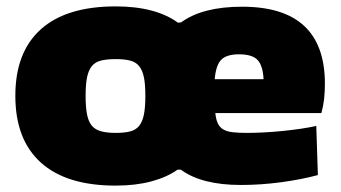

<svg xmlns="http://www.w3.org/2000/svg" viewBox="-20 -570 1067 601"><path d="M734 9Q611 9 546 -39H536Q502 -15 453 -2Q404 11 342 11Q188 11 108 -61Q28 -133 28 -270Q28 -407 108 -478.5Q188 -550 342 -550Q405 -550 454 -537Q503 -524 537 -499L547 -500Q614 -549 738 -549Q997 -549 997 -308Q997 -282 994.5 -260Q992 -238 986 -216H654Q656 -196 662 -183.5Q668 -171 679.5 -164.5Q691 -158 709 -156Q727 -154 753 -154Q777 -154 806 -155.5Q835 -157 864.5 -160Q894 -163 921.5 -167Q949 -171 970 -176L975 -22Q923 -8 859.5 0.5Q796 9 734 9ZM342 -154Q369 -154 387 -158.5Q405 -163 415.5 -176Q426 -189 430.5 -211.5Q435 -234 435 -270Q435 -306 430.5 -328Q426 -350 415.5 -363Q405 -376 387 -380.5Q369 -385 342 -385Q315 -385 296.5 -380.5Q278 -376 267.5 -363Q257 -350 252.5 -328Q248 -306 248 -270Q248 -234 252.5 -211.5Q257 -189 267.5 -176.5Q278 -164 296.5 -159Q315 -154 342 -154ZM805 -322Q803 -364 786.5 -382Q770 -400 728 -400Q690 -400 673 -383.5Q656 -367 652 -322Z"/></svg>

Font: Plata Sans Black
Style: Regular
Weight: 900
Designer: Pablo Impallari, Andres Torresi, & Cristiano Sobral
Foundry: Pablo Impallari, Andres Torresi, & Cristiano Sobral
Version: Version 1.00;December 28, 2019;FontCreator 12.0.0.2547 64-bi